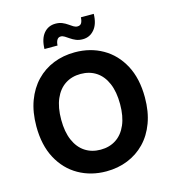

<svg xmlns="http://www.w3.org/2000/svg" viewBox="-133 -1045 1049 1164"><g transform="rotate(-15 391.0 -462.5)"><path d="M391 9.8Q294.4 9.8 217.1 -34.2Q139.8 -78.1 95 -161.6Q50.2 -245 50.2 -363.3Q50.2 -452.6 76 -522.2Q101.9 -591.7 148 -639.6Q194.1 -687.6 256.2 -712.5Q318.3 -737.3 391 -737.3Q487.8 -737.3 564.7 -693.5Q641.7 -649.7 686.6 -566Q731.4 -482.3 731.4 -363.3Q731.4 -274.2 705.7 -204.8Q680 -135.4 633.7 -87.6Q587.4 -39.9 525.4 -15.1Q463.5 9.8 391 9.8ZM391 -126.2Q447 -126.2 488.4 -153.5Q529.9 -180.8 552.7 -233.7Q575.6 -286.6 575.6 -363.3Q575.6 -440.4 552.7 -493.6Q529.9 -546.8 488.4 -574.1Q447 -601.4 391 -601.4Q335.4 -601.4 293.8 -574.1Q252.2 -546.8 229.2 -493.6Q206.1 -440.4 206.1 -363.3Q206.1 -286.6 229.2 -233.7Q252.2 -180.8 293.8 -153.5Q335.4 -126.2 391 -126.2ZM459.8 -801Q436 -801 417.6 -808.6Q399.2 -816.2 384.6 -826.5Q370 -836.7 357.7 -844.3Q345.3 -852 333.6 -852Q318.3 -852 310.2 -838.7Q302.1 -825.5 301.2 -803.9H219.1Q220.6 -867.4 248.8 -901.3Q277.1 -935.2 322.7 -935.2Q346.5 -935.2 364.6 -927.6Q382.8 -920 397.1 -909.8Q411.4 -899.6 423.8 -892Q436.1 -884.5 448.6 -884.5Q465.8 -884.5 473.4 -896.8Q481 -909.2 482.2 -932.6H562.9Q561.7 -869.5 532.7 -835.3Q503.7 -801 459.8 -801Z"/></g></svg>

Font: Inter V
Style: 
Weight: 400
Designer: Rasmus Andersson
Foundry: rsms
Version: Version 4.000;git-a3f224843